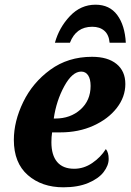

<svg xmlns="http://www.w3.org/2000/svg" viewBox="-20 -788 556 818"><path d="M39 -192Q39 -271 79 -353.5Q119 -436 194.5 -491Q270 -546 372 -546Q439 -546 476.5 -515.5Q514 -485 514 -430Q514 -375 477.5 -328Q441 -281 378 -252.5Q315 -224 237 -224H202Q199 -205 199 -182Q199 -127 223.5 -98Q248 -69 296 -69Q337 -69 373 -93.5Q409 -118 431 -153Q443 -138 443 -111Q443 -83 421.5 -55Q400 -27 356 -8.5Q312 10 250 10Q158 10 98.5 -42Q39 -94 39 -192ZM216 -283Q280 -283 323 -321.5Q366 -360 366 -422Q366 -451 355.5 -467Q345 -483 326 -483Q288 -483 254 -421Q220 -359 209 -283ZM387 -768Q447 -768 479.5 -724Q512 -680 516 -606H447Q444 -640 424.5 -657Q405 -674 373 -674Q304 -674 278 -606H214Q232 -671 278 -719.5Q324 -768 387 -768Z"/></svg>

Font: Noto Serif NarrowExtraBold
Style: Italic
Weight: 800
Width: 4
Italic angle: -12°
Designer: Monotype Design Team
Foundry: Monotype Imaging Inc.
Version: Version 1.001